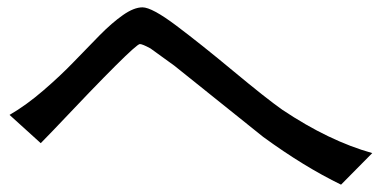

<svg xmlns="http://www.w3.org/2000/svg" viewBox="-20 -586 1040 523"><path d="M6 -273Q51 -299 98 -339.5Q145 -380 181 -417.5Q217 -455 251 -489.5Q285 -524 315 -545Q345 -566 368 -566Q394 -566 460.5 -516Q527 -466 616 -392Q705 -318 749 -287Q876 -202 994 -169L909 -83Q808 -132 697 -213L455 -407L390 -454Q368 -466 361 -466Q347 -466 124 -230L91 -196Z"/></svg>

Font: cwTeXHei
Style: Medium
Weight: 500
Version: Version 1.17